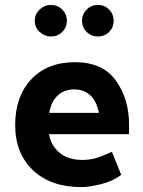

<svg xmlns="http://www.w3.org/2000/svg" viewBox="-20 -752 585 784"><path d="M188 -732Q215 -732 234 -713Q253 -694 253 -667Q253 -640 234 -621.5Q215 -603 188 -603Q162 -603 142 -621.5Q122 -640 122 -667Q122 -694 142 -713Q162 -732 188 -732ZM380 -732Q407 -732 425.5 -713Q444 -694 444 -667Q444 -640 425.5 -621.5Q407 -603 380 -603Q353 -603 334 -621.5Q315 -640 315 -667Q315 -694 334 -713Q353 -732 380 -732ZM313 12Q187 12 114.5 -57Q42 -126 42 -242Q42 -358 107.5 -428Q173 -498 286 -498Q400 -498 453.5 -422.5Q507 -347 507 -244V-204H180Q189 -156 224 -127.5Q259 -99 316 -99Q349 -99 375.5 -107.5Q402 -116 437 -132L475 -38Q441 -12 392.5 0Q344 12 313 12ZM384 -291Q374 -340 348 -363.5Q322 -387 283 -387Q243 -387 216 -362.5Q189 -338 181 -291Z"/></svg>

Font: Palanquin Dark
Style: Regular
Weight: 400
Designer: Pria Ravichandran
Version: Version 1.001